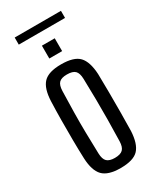

<svg xmlns="http://www.w3.org/2000/svg" viewBox="-214 -912 815 985"><g transform="rotate(-30 193.0 -419.0)"><path d="M193 7Q119 7 88 -25Q57 -57 54 -131Q52 -181 51.5 -240Q51 -299 51.5 -358Q52 -417 54 -469Q57 -543 87.5 -575Q118 -607 193 -607Q269 -607 299 -575Q329 -543 333 -469Q334 -418 334.5 -359.5Q335 -301 334.5 -242Q334 -183 333 -131Q329 -57 299 -25Q269 7 193 7ZM193 -53Q226 -53 240.5 -67Q255 -81 256 -115Q258 -182 258.5 -241Q259 -300 258.5 -358.5Q258 -417 256 -485Q255 -519 241 -533Q227 -547 193 -547Q160 -547 146 -533Q132 -519 131 -485Q129 -417 128 -358.5Q127 -300 128 -241Q129 -182 131 -115Q132 -81 146.5 -67Q161 -53 193 -53ZM156 -663V-739H232V-663ZM56 -803V-845H330V-803Z"/></g></svg>

Font: Big Shoulders Display Medium
Style: Regular
Weight: 500
Designer: Patric King
Foundry: XO Type Co
Version: Version 1.000; ttfautohint (v1.8.2)